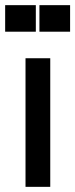

<svg xmlns="http://www.w3.org/2000/svg" viewBox="-40 -725 292 745"><path d="M59 -499H155V0H59ZM99 -705V-602H-20V-705ZM232 -705V-602H113V-705Z"/></svg>

Font: Syne Med Modified
Style: Regular
Weight: 500
Designer: Lucas Descroix
Foundry: Bonjour Monde
Version: Version 2.200